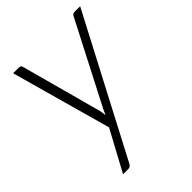

<svg xmlns="http://www.w3.org/2000/svg" viewBox="-197 -594 867 867"><g transform="rotate(-45 236.0 -161.0)"><path d="M126.5 162Q119.5 176 106 176H72.5L177.5 -18.5L44 -497.5H81Q88 -497.5 91.5 -494.2Q95 -491 96 -485.5L201 -98.5Q204 -83.5 205.5 -68.5Q208.5 -76 212 -83.5Q215.5 -91 219 -98.5L419.5 -487Q422 -492.5 426.5 -495Q431 -497.5 435.5 -497.5H472Z"/></g></svg>

Font: Lato Light
Style: Italic
Weight: 300
Italic angle: -7°
Designer: Lukasz Dziedzic
Foundry: tyPoland Lukasz Dziedzic
Version: Version 2.007; 2014-02-27